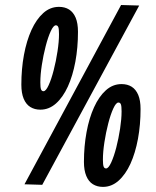

<svg xmlns="http://www.w3.org/2000/svg" viewBox="-20 -735 624 767"><path d="M65.3 -396.7Q65.3 -459.4 75.7 -515.9Q86.2 -572.3 105.7 -615.2Q125.3 -658.1 152.9 -682.9Q180.4 -707.6 215.6 -707.6Q239.1 -707.6 256 -697Q272.8 -686.4 282.2 -664.4Q291.5 -642.5 291.5 -607.8Q291.5 -545.1 281.1 -488.6Q270.6 -432.2 251.1 -389.3Q231.5 -346.4 203.6 -321.6Q175.7 -296.9 141.2 -296.9Q118.4 -296.9 101.2 -307.5Q84 -318.1 74.6 -340.6Q65.3 -363 65.3 -396.7ZM203.1 -633.9Q193.5 -633.9 182.6 -610.1Q171.7 -586.4 162.4 -550.2Q153 -514 147.1 -475.3Q141.1 -436.7 141.1 -405.9Q141.1 -385.7 143.9 -378.2Q146.7 -370.6 153.7 -370.6Q163.3 -370.6 174.2 -394.4Q185.1 -418.1 194.4 -454.3Q203.8 -490.5 209.7 -529.7Q215.7 -568.8 215.7 -598.6Q215.7 -619.5 212.9 -626.7Q210.1 -633.9 203.1 -633.9ZM148.8 3.3 77.8 1.2 463.7 -715 536.1 -712.9ZM315.3 -88.2Q315.3 -150.9 325.8 -207.4Q336.2 -263.8 355.8 -306.7Q375.3 -349.6 402.9 -374.3Q430.4 -399.1 465.6 -399.1Q489.1 -399.1 506 -388.5Q522.8 -377.9 532.2 -355.9Q541.5 -334 541.5 -299.3Q541.5 -236.6 531.1 -180.1Q520.6 -123.7 501.1 -80.8Q481.5 -37.9 453.6 -13.1Q425.7 11.6 391.2 11.6Q368.4 11.6 351.2 1Q334 -9.6 324.7 -32.1Q315.3 -54.5 315.3 -88.2ZM453.1 -325.4Q443.5 -325.4 432.6 -301.6Q421.7 -277.9 412.4 -241.7Q403 -205.5 397.1 -166.8Q391.1 -128.2 391.1 -97.4Q391.1 -77.2 393.9 -69.7Q396.7 -62.1 403.7 -62.1Q413.3 -62.1 424.2 -85.9Q435.1 -109.6 444.5 -145.8Q453.8 -182 459.8 -221.2Q465.7 -260.3 465.7 -290.1Q465.7 -311 462.9 -318.2Q460.1 -325.4 453.1 -325.4Z"/></svg>

Font: Georama ExtraCondensed Thin
Style: Italic
Weight: 100
Width: 2
Italic angle: -9°
Designer: Jean-Baptiste Levee
Foundry: Production Type
Version: Version 1.001